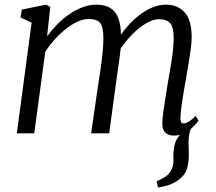

<svg xmlns="http://www.w3.org/2000/svg" viewBox="-20 -586 949 844"><path d="M674.5 238.5 668.5 211Q691 201 706.2 191.2Q721.5 181.5 731 165Q744 143 742.5 112.5Q741 82 747.5 51.5Q752 30.5 766 13Q780 -4.5 788 -15.5L838.5 -48Q818.5 -26 813.2 -2.5Q808 21 809 52.5Q809.5 63.5 809.8 74.5Q810 85.5 810 96Q810 130 801 157.8Q792 185.5 762.5 206.5Q746.5 218 727.2 225.5Q708 233 674.5 238.5ZM201 -555.5 187 -426.5Q207.5 -454.5 232.5 -479.8Q257.5 -505 285.8 -524.2Q314 -543.5 343.8 -554.5Q373.5 -565.5 404 -565.5Q441 -565.5 465 -550.8Q489 -536 500.5 -504.8Q512 -473.5 512 -424Q512 -420 511.8 -415.8Q511.5 -411.5 511.2 -406.8Q511 -402 510.5 -397L497.5 -411.5Q516 -442 540 -469.8Q564 -497.5 591.8 -519Q619.5 -540.5 649.2 -553Q679 -565.5 710 -565.5Q760 -565.5 791.2 -532.2Q822.5 -499 822.5 -422.5Q822.5 -400 818.5 -369.8Q814.5 -339.5 809 -307.2Q803.5 -275 798.5 -246Q794 -220 788.8 -190.2Q783.5 -160.5 779.5 -131.2Q775.5 -102 773.5 -77.5Q772.5 -61 775 -52.2Q777.5 -43.5 785.5 -43.5Q797.5 -43.5 810 -51.2Q822.5 -59 840.5 -76.5L852.5 -55Q847.5 -47.5 832.5 -32Q817.5 -16.5 795 -3.2Q772.5 10 745.5 10Q727.5 10 715.8 3.8Q704 -2.5 698.5 -15.2Q693 -28 693.5 -47.5Q694.5 -70.5 698.8 -101Q703 -131.5 708.5 -164Q714 -196.5 718.5 -226Q723 -254 729 -287.2Q735 -320.5 739.2 -354.5Q743.5 -388.5 743.5 -417.5Q743.5 -467 728 -484.2Q712.5 -501.5 679.5 -501.5Q658 -501.5 633.2 -489.2Q608.5 -477 583.2 -455.2Q558 -433.5 535 -405.5Q512 -377.5 494.5 -346L512 -394Q510.5 -371 507.2 -344.8Q504 -318.5 500.2 -292.8Q496.5 -267 493 -244L460 0H380.5L413 -223Q417.5 -252 422.5 -286.2Q427.5 -320.5 431 -354.8Q434.5 -389 434.5 -417.5Q434.5 -467 420.5 -484.8Q406.5 -502.5 369.5 -502.5Q347.5 -502.5 322 -491.2Q296.5 -480 270.8 -459.8Q245 -439.5 221.2 -413.5Q197.5 -387.5 179 -358L130.5 0H54L119 -486.5L70 -509.5L76.5 -544L182.5 -565.5Z"/></svg>

Font: Merriweather 24pt Light
Style: Italic
Weight: 300
Italic angle: -7.8°
Version: Version 2.101